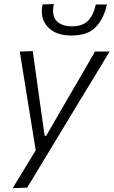

<svg xmlns="http://www.w3.org/2000/svg" viewBox="-20 -756 574 970"><path d="M44 194.5Q72.5 148 102.2 99.2Q132 50.5 160.5 3.5Q153 -44 145 -92.5Q137 -141 129.5 -188L115 -277Q106.5 -330.5 97.5 -386.2Q88.5 -442 80 -495.5L145.5 -498Q155 -431 163.8 -367.2Q172.5 -303.5 182 -236L205.5 -70H213.5L310 -237Q348.5 -303 385.5 -366.5Q422.5 -430 460 -495.5H533.5Q509.5 -455.5 486.8 -418Q464 -380.5 437 -335.8Q410 -291 372 -229L287.5 -89.5Q230 6 190 72Q150 138 117 192ZM341.5 -576.5Q260.5 -576.5 220.5 -620.8Q180.5 -665 195 -733.5L252 -735.5Q240 -679 265.2 -651Q290.5 -623 343.5 -623Q396.5 -623 424.2 -650.8Q452 -678.5 464 -733.5H520Q505.5 -663.5 464.5 -620Q423.5 -576.5 341.5 -576.5Z"/></svg>

Font: Commissioner Light
Style: Italic
Weight: 300
Italic angle: -12°
Designer: Kostas Bartsokas
Foundry: Kostas Bartsokas
Version: Version 1.000; ttfautohint (v1.8.3)